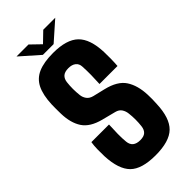

<svg xmlns="http://www.w3.org/2000/svg" viewBox="-291 -1009 1086 1086"><g transform="rotate(-45 252.0 -466.0)"><path d="M253 10Q143 10 96.5 -36.5Q50 -83 45 -191Q44 -215 44.5 -245.5Q45 -276 49 -300H190Q188 -263 187.5 -227.5Q187 -192 190 -163Q195 -112 253 -112Q282 -112 296 -125Q310 -138 313 -163Q319 -214 313 -264Q311 -285 300 -302Q289 -319 265 -325L183 -346Q105 -366 74 -413Q43 -460 41 -535Q40 -575 41 -610Q44 -682 65.5 -726Q87 -770 132.5 -790Q178 -810 253 -810Q360 -810 408 -763.5Q456 -717 460 -610Q461 -588 460.5 -557Q460 -526 458 -500H314Q316 -535 316.5 -569.5Q317 -604 315 -638Q314 -662 297.5 -675Q281 -688 253 -688Q223 -688 208.5 -675Q194 -662 191 -638Q185 -587 191 -535Q193 -515 205 -498.5Q217 -482 242 -476L313 -459Q397 -439 429 -390Q461 -341 464 -264Q465 -247 464.5 -227.5Q464 -208 463 -191Q459 -83 411.5 -36.5Q364 10 253 10ZM92 -942H188L247 -885L306 -942H402L290 -843H204Z"/></g></svg>

Font: Big Shoulders Display Black
Style: Regular
Weight: 900
Designer: Patric King
Foundry: XO Type Co
Version: Version 1.000; ttfautohint (v1.8.2)